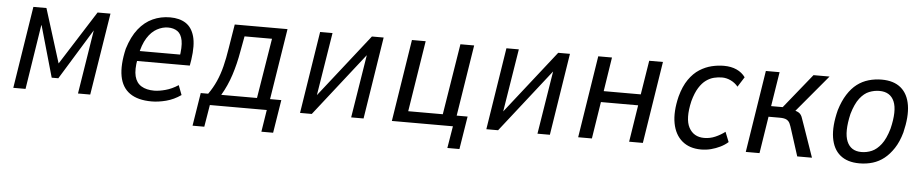

<svg xmlns="http://www.w3.org/2000/svg" viewBox="-39 -764 5553 1156"><g transform="rotate(5 2737.5 -186.0)"><path d="M47 0 125 -496H204L306 -170L513 -496H591L512 0H438L500 -389H501L312 -81H272L184 -390H182L121 0Z M883 9Q800 9 751.5 -25Q703 -59 690.5 -126.5Q678 -194 701 -293Q724 -368 761 -414.5Q798 -461 846.5 -483Q895 -505 951 -505Q1008 -505 1045.5 -481Q1083 -457 1098 -404Q1113 -351 1100 -262L1094 -226H757L767 -287H1048L1027 -264Q1039 -334 1031.5 -372.5Q1024 -411 1001 -427Q978 -443 944 -443Q911 -443 877.5 -425Q844 -407 818.5 -366.5Q793 -326 780 -259L777 -238Q765 -173 775 -133.5Q785 -94 815.5 -75.5Q846 -57 893 -57Q922 -57 961 -67.5Q1000 -78 1038 -103L1060 -45Q1017 -15 970.5 -3Q924 9 883 9Z M1142 133 1174 -67H1219Q1246 -105 1265 -147.5Q1284 -190 1296.5 -240Q1309 -290 1318 -349L1342 -496H1661L1593 -67H1661L1629 133H1558L1579 0H1235L1213 133ZM1298 -67H1514L1573 -430H1407L1390 -338Q1377 -262 1355 -194Q1333 -126 1298 -67Z M1780 0 1858 -496H1933L1869 -98H1858L2171 -496H2242L2164 0H2089L2153 -399H2164L1851 0Z M2682 133 2704 0H2335L2413 -496H2496L2428 -67H2637L2706 -496H2789L2721 -66H2787L2755 133Z M2906 0 2984 -496H3059L2995 -98H2984L3297 -496H3368L3290 0H3215L3279 -399H3290L2977 0Z M3461 0 3539 -496H3622L3590 -290H3814L3847 -496H3930L3852 0H3769L3804 -223H3579L3544 0Z M4204 9Q4134 9 4089.5 -28.5Q4045 -66 4032 -134.5Q4019 -203 4042 -297Q4059 -360 4087.5 -401Q4116 -442 4151.5 -464.5Q4187 -487 4224.5 -496Q4262 -505 4298 -505Q4342 -505 4375 -490Q4408 -475 4428 -447L4390 -387Q4372 -409 4346 -421.5Q4320 -434 4293 -434Q4269 -434 4244.5 -428Q4220 -422 4197 -405.5Q4174 -389 4154.5 -358Q4135 -327 4121 -276Q4096 -168 4124.5 -115Q4153 -62 4217 -62Q4252 -62 4284 -76Q4316 -90 4342 -110L4366 -50Q4346 -32 4319.5 -19Q4293 -6 4264 1.5Q4235 9 4204 9Z M4474 0 4552 -496H4635L4602 -288H4672L4840 -496H4937L4736 -256L4733 -277Q4763 -271 4775 -261Q4787 -251 4792.5 -233.5Q4798 -216 4810 -184L4874 0H4785L4735 -156Q4728 -179 4721.5 -193.5Q4715 -208 4701.5 -215.5Q4688 -223 4660 -223H4592L4557 0Z M5161 9Q5088 9 5044.5 -27Q5001 -63 4990 -132Q4979 -201 5004 -299Q5021 -355 5046.5 -395Q5072 -435 5103.5 -459Q5135 -483 5173 -494Q5211 -505 5252 -505Q5325 -505 5368 -469Q5411 -433 5422 -365Q5433 -297 5409 -199Q5393 -142 5367 -102.5Q5341 -63 5310 -38.5Q5279 -14 5241.5 -2.5Q5204 9 5161 9ZM5167 -60Q5200 -60 5230 -73Q5260 -86 5286 -119.5Q5312 -153 5330 -215Q5357 -326 5333.5 -381Q5310 -436 5244 -436Q5213 -436 5182.5 -424Q5152 -412 5126 -378.5Q5100 -345 5082 -283Q5056 -171 5079.5 -115.5Q5103 -60 5167 -60Z"/></g></svg>

Font: Nunito Sans 7pt Condensed
Style: Italic
Weight: 400
Width: 3
Italic angle: -9°
Designer: Vernon Adams
Foundry: Vernon Adams
Version: Version 3.101;gftools[0.9.27]